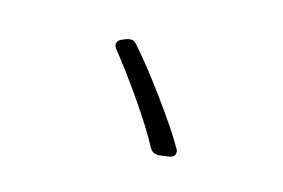

<svg xmlns="http://www.w3.org/2000/svg" viewBox="-63 -752 1126 765"><g transform="rotate(20 500.0 -369.0)"><path d="M702 -222Q709 -214 709 -204Q709 -185 684 -180L649 -172Q646 -171 643 -171Q640 -171 637 -171Q618 -171 606 -189Q585 -222 552 -265.5Q519 -309 481 -354.5Q443 -400 407 -440.5Q371 -481 344 -509Q333 -520 333 -531Q333 -545 351 -554L366 -562Q378 -567 386 -567Q399 -567 410 -556Q442 -526 483 -482.5Q524 -439 566 -391Q608 -343 644 -298.5Q680 -254 702 -222Z"/></g></svg>

Font: Yusei Magic
Style: Regular
Weight: 400
Designer: Tanukizamurai
Foundry: Yusei Magic Project
Version: Version 1.200